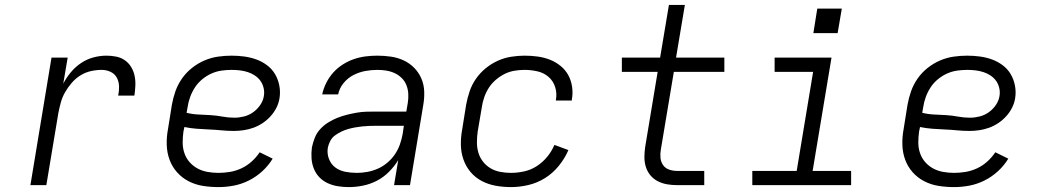

<svg xmlns="http://www.w3.org/2000/svg" viewBox="-20 -755 4240 783"><path d="M104 0 190 -520H256L238 -414Q251 -439 269.5 -461Q288 -483 311.5 -498.5Q335 -514 361.5 -521Q388 -528 414 -528Q435 -528 454.5 -524Q474 -520 489.5 -509Q505 -498 515 -481.5Q525 -465 529 -445.5Q533 -426 532 -405.5Q531 -385 528 -365H462Q466 -384 465.5 -403Q465 -422 456.5 -438Q448 -454 431 -462Q414 -470 395 -470Q373 -470 350.5 -465Q328 -460 308 -447.5Q288 -435 272.5 -417Q257 -399 245.5 -379Q234 -359 228 -337Q222 -315 218 -294L169 0Z M871 8Q838 8 807 3Q776 -2 749 -16Q722 -30 702 -52.5Q682 -75 671.5 -103.5Q661 -132 660 -164Q659 -196 665 -228L681 -328Q686 -356 695.5 -383Q705 -410 722 -434.5Q739 -459 763 -478Q787 -497 814 -508.5Q841 -520 869 -524Q897 -528 924 -528Q951 -528 976.5 -524.5Q1002 -521 1025.5 -512.5Q1049 -504 1069 -489Q1089 -474 1101.5 -453Q1114 -432 1119 -406.5Q1124 -381 1120 -355Q1117 -335 1107.5 -316Q1098 -297 1083.5 -281Q1069 -265 1051 -253Q1033 -241 1013.5 -234Q994 -227 973.5 -224Q953 -221 934 -221Q908 -221 883 -223.5Q858 -226 832.5 -227Q807 -228 781.5 -230Q756 -232 732 -237L728 -218Q725 -196 725 -173.5Q725 -151 732 -130.5Q739 -110 753 -94Q767 -78 785.5 -68Q804 -58 826 -54Q848 -50 871 -50Q894 -50 918 -54Q942 -58 964.5 -68.5Q987 -79 1006 -96Q1025 -113 1039 -134L1092 -108Q1075 -80 1050 -57Q1025 -34 995 -19Q965 -4 933.5 2Q902 8 871 8ZM936 -275Q955 -275 975 -280Q995 -285 1012 -297Q1029 -309 1041 -326.5Q1053 -344 1056 -363Q1059 -380 1055 -396.5Q1051 -413 1042 -425.5Q1033 -438 1019.5 -447Q1006 -456 990.5 -461Q975 -466 958.5 -468Q942 -470 925 -470Q904 -470 883 -467Q862 -464 842 -455Q822 -446 804.5 -431.5Q787 -417 775 -398.5Q763 -380 755.5 -359.5Q748 -339 745 -318L741 -295Q765 -289 789.5 -288Q814 -287 838.5 -285.5Q863 -284 887 -279.5Q911 -275 936 -275Z M1403 8Q1403 8 1403 8Q1403 8 1403 8H1402Q1380 8 1358 4.5Q1336 1 1316.5 -8Q1297 -17 1282.5 -32Q1268 -47 1260 -67Q1252 -87 1250.5 -109Q1249 -131 1252 -154Q1256 -173 1263.5 -192.5Q1271 -212 1285.5 -228Q1300 -244 1318.5 -255.5Q1337 -267 1356 -274.5Q1375 -282 1395 -287Q1415 -292 1435 -295.5Q1455 -299 1475 -299.5Q1495 -300 1514 -300H1637L1643 -335Q1646 -354 1645 -372.5Q1644 -391 1637.5 -407.5Q1631 -424 1618.5 -436.5Q1606 -449 1590 -456.5Q1574 -464 1556 -467Q1538 -470 1519 -470Q1495 -470 1470 -465.5Q1445 -461 1421.5 -449Q1398 -437 1381 -416Q1364 -395 1359 -370H1294Q1299 -394 1310.5 -417Q1322 -440 1339 -459Q1356 -478 1378 -492Q1400 -506 1423.5 -514Q1447 -522 1471 -525Q1495 -528 1519 -528Q1547 -528 1574.5 -524Q1602 -520 1626.5 -508.5Q1651 -497 1669.5 -478Q1688 -459 1698.5 -434.5Q1709 -410 1710 -382Q1711 -354 1706 -326L1652 0H1587L1604 -102Q1588 -76 1566 -54Q1544 -32 1517 -18Q1490 -4 1460.5 2Q1431 8 1403 8ZM1435 -50Q1456 -50 1478 -54Q1500 -58 1520.5 -67Q1541 -76 1559 -91Q1577 -106 1590 -125Q1603 -144 1610.5 -165Q1618 -186 1622 -208L1627 -242H1514Q1500 -242 1486 -241.5Q1472 -241 1457.5 -239.5Q1443 -238 1429 -235.5Q1415 -233 1400.5 -229Q1386 -225 1372.5 -218.5Q1359 -212 1346.5 -203Q1334 -194 1327 -180.5Q1320 -167 1317 -153Q1313 -129 1321.5 -107Q1330 -85 1347.5 -72Q1365 -59 1388 -54.5Q1411 -50 1435 -50Z M2064 8Q2032 8 2001.5 2.5Q1971 -3 1944.5 -17Q1918 -31 1899 -53.5Q1880 -76 1870 -104.5Q1860 -133 1859.5 -164.5Q1859 -196 1865 -228L1881 -328Q1886 -355 1895 -382Q1904 -409 1920.5 -433Q1937 -457 1960 -476Q1983 -495 2009.5 -507Q2036 -519 2064 -523.5Q2092 -528 2119 -528Q2146 -528 2172 -524.5Q2198 -521 2221.5 -512Q2245 -503 2265 -487Q2285 -471 2297 -449.5Q2309 -428 2313 -401.5Q2317 -375 2312 -349Q2312 -348 2312 -347Q2312 -346 2312 -345H2247Q2247 -346 2247 -346.5Q2247 -347 2247 -347Q2252 -375 2244 -400Q2236 -425 2217 -441.5Q2198 -458 2172 -464Q2146 -470 2119 -470Q2099 -470 2078 -466.5Q2057 -463 2038 -453.5Q2019 -444 2002 -429.5Q1985 -415 1973.5 -397Q1962 -379 1955 -359Q1948 -339 1945 -318L1928 -218Q1925 -196 1925 -174Q1925 -152 1931 -132Q1937 -112 1950 -95.5Q1963 -79 1981 -68.5Q1999 -58 2020.5 -54Q2042 -50 2064 -50Q2090 -50 2117.5 -56Q2145 -62 2169 -77.5Q2193 -93 2211.5 -115.5Q2230 -138 2241 -164L2298 -143Q2284 -110 2259.5 -79.5Q2235 -49 2203 -29Q2171 -9 2135 -0.5Q2099 8 2064 8Z M2741 0Q2720 0 2700 -3.5Q2680 -7 2662.5 -16Q2645 -25 2632.5 -40Q2620 -55 2614 -74Q2608 -93 2608 -113.5Q2608 -134 2611 -155L2662 -462H2516V-520H2672L2708 -735H2773L2737 -520H2934V-462H2728L2675 -145Q2672 -128 2673.5 -111.5Q2675 -95 2684 -82Q2693 -69 2708.5 -63.5Q2724 -58 2741 -58H2852V0Z M3048 0V-58H3229L3296 -462H3139V-520H3371L3294 -58H3451V0ZM3396 -620H3297L3313 -720H3413Z M3871 8Q3838 8 3807 3Q3776 -2 3749 -16Q3722 -30 3702 -52.5Q3682 -75 3671.5 -103.5Q3661 -132 3660 -164Q3659 -196 3665 -228L3681 -328Q3686 -356 3695.5 -383Q3705 -410 3722 -434.5Q3739 -459 3763 -478Q3787 -497 3814 -508.5Q3841 -520 3869 -524Q3897 -528 3924 -528Q3951 -528 3976.5 -524.5Q4002 -521 4025.5 -512.5Q4049 -504 4069 -489Q4089 -474 4101.5 -453Q4114 -432 4119 -406.5Q4124 -381 4120 -355Q4117 -335 4107.5 -316Q4098 -297 4083.5 -281Q4069 -265 4051 -253Q4033 -241 4013.5 -234Q3994 -227 3973.5 -224Q3953 -221 3934 -221Q3908 -221 3883 -223.5Q3858 -226 3832.5 -227Q3807 -228 3781.5 -230Q3756 -232 3732 -237L3728 -218Q3725 -196 3725 -173.5Q3725 -151 3732 -130.5Q3739 -110 3753 -94Q3767 -78 3785.5 -68Q3804 -58 3826 -54Q3848 -50 3871 -50Q3894 -50 3918 -54Q3942 -58 3964.5 -68.5Q3987 -79 4006 -96Q4025 -113 4039 -134L4092 -108Q4075 -80 4050 -57Q4025 -34 3995 -19Q3965 -4 3933.5 2Q3902 8 3871 8ZM3936 -275Q3955 -275 3975 -280Q3995 -285 4012 -297Q4029 -309 4041 -326.5Q4053 -344 4056 -363Q4059 -380 4055 -396.5Q4051 -413 4042 -425.5Q4033 -438 4019.5 -447Q4006 -456 3990.5 -461Q3975 -466 3958.5 -468Q3942 -470 3925 -470Q3904 -470 3883 -467Q3862 -464 3842 -455Q3822 -446 3804.5 -431.5Q3787 -417 3775 -398.5Q3763 -380 3755.5 -359.5Q3748 -339 3745 -318L3741 -295Q3765 -289 3789.5 -288Q3814 -287 3838.5 -285.5Q3863 -284 3887 -279.5Q3911 -275 3936 -275Z"/></svg>

Font: Iosevka SS04 Light Extended
Style: Italic
Weight: 300
Width: 7
Italic angle: -9°
Monospace: yes
Designer: Belleve Invis
Foundry: Belleve Invis
Version: Version 19.0.0; ttfautohint (v1.8.4)